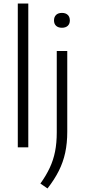

<svg xmlns="http://www.w3.org/2000/svg" viewBox="-20 -828 478 1079"><path d="M80 0V-808H139V0ZM247 231 207 203.5Q239 159 259.5 115.2Q280 71.5 289.5 23.2Q299 -25 299 -84V-541.5H358V-88Q358 -23.5 346.5 30Q335 83.5 310.5 132.2Q286 181 247 231ZM328 -672Q307 -672 295.2 -683Q283.5 -694 283.5 -713Q283.5 -733 295.2 -744.2Q307 -755.5 328 -755.5Q349 -755.5 360.8 -744.2Q372.5 -733 372.5 -713Q372.5 -694 360.8 -683Q349 -672 328 -672Z"/></svg>

Font: Encode Sans Condensed Thin Light
Style: Regular
Weight: 300
Version: Version 3.002